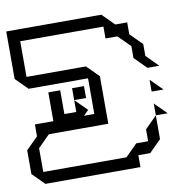

<svg xmlns="http://www.w3.org/2000/svg" viewBox="-70 -651 680 716"><g transform="rotate(-10 270.0 -292.5)"><path d="M495 -270V-315L540 -270ZM0 -45V-135L45 -180V-225H270V-360H45L0 -405V-585H360L405 -540H450V-495L495 -450V-405L540 -360H495L450 -405V-450L405 -495H360V-540H45V-405H270L315 -360V-180H90L45 -135V-45H360L405 -90H450V-135L495 -180V-90L450 -45H405V0H45ZM495 -180V-225L540 -180ZM205 -289V-334H250V-289ZM115 -199V-334H160V-244H205V-289L250 -244L205 -199Z"/></g></svg>

Font: Rubik Iso
Style: Regular
Weight: 400
Designer: Hubert and Fischer, NaN
Foundry: Hubert and Fischer, NaN
Version: Version 2.200